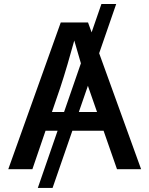

<svg xmlns="http://www.w3.org/2000/svg" viewBox="-20 -839 741 952"><path d="M556.2 -819.3 240.7 92.8H167.5L482.9 -819.3ZM21 0 281.2 -727.5H416.5L679.7 0H560.1L418.5 -405.8Q401.9 -456.1 382.1 -521.7Q362.3 -587.4 335.9 -680.7H360.4Q334.5 -586.9 314.9 -520.5Q295.4 -454.1 279.3 -405.8L140.6 0ZM163.1 -190.9V-283.7H538.1V-190.9Z"/></svg>

Font: Inter 18pt Medium
Style: Regular
Weight: 500
Designer: Rasmus Andersson
Foundry: rsms
Version: Version 4.001;git-66647c0bb